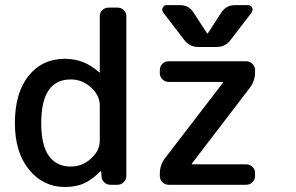

<svg xmlns="http://www.w3.org/2000/svg" viewBox="-20 -787 1175 762"><path d="M39.1 -298.8Q39.1 -418 93.3 -485.8Q147.5 -553.7 237.3 -553.7Q315.4 -553.7 373 -500Q374 -499 375 -499.5Q376 -500 376 -501V-722.7Q376 -737.3 386.2 -747.1Q396.5 -756.8 411.1 -756.8H446.3Q460.9 -756.8 471.2 -747.1Q481.4 -737.3 481.4 -722.7V-88.9Q481.4 -74.2 471.2 -64Q460.9 -53.7 446.3 -53.7H418Q403.3 -53.7 393.1 -64Q382.8 -74.2 382.8 -88.9L381.8 -106.4Q381.8 -107.4 380.9 -107.9Q379.9 -108.4 378.9 -107.4Q346.7 -75.2 316.4 -60.5Q283.2 -44.9 237.3 -44.9Q151.4 -44.9 95.2 -113.8Q39.1 -182.6 39.1 -298.8ZM376 -368.2Q376 -408.2 341.3 -439.9Q306.6 -471.7 260.7 -471.7Q143.6 -471.7 143.6 -298.8Q143.6 -210.9 173.8 -168.5Q204.1 -126 260.7 -126Q306.6 -126 341.3 -157.7Q376 -189.5 376 -228.5ZM614.3 -508.8Q614.3 -523.4 624.5 -533.7Q634.8 -543.9 649.4 -543.9H957Q971.7 -543.9 981.9 -533.7Q992.2 -523.4 992.2 -508.8V-500Q992.2 -464.8 970.7 -437.5L742.2 -138.7Q739.3 -134.8 744.1 -134.8H957Q971.7 -134.8 981.9 -125Q992.2 -115.2 992.2 -100.6V-88.9Q992.2 -74.2 981.9 -64Q971.7 -53.7 957 -53.7H649.4Q634.8 -53.7 624.5 -64Q614.3 -74.2 614.3 -88.9V-97.7Q614.3 -132.8 635.7 -160.2L865.2 -459Q867.2 -461.9 863.3 -461.9H649.4Q634.8 -461.9 624.5 -472.2Q614.3 -482.4 614.3 -497.1ZM800.8 -656.2Q801.8 -654.3 803.7 -654.3Q805.7 -654.3 805.7 -656.2L858.4 -737.3Q877.9 -766.6 912.1 -766.6H964.8Q975.6 -766.6 980.5 -756.8Q982.4 -752.9 982.4 -749Q982.4 -743.2 979.5 -738.3L895.5 -628.9Q875 -600.6 839.8 -600.6H766.6Q732.4 -600.6 710.9 -628.9L627 -738.3Q624 -743.2 624 -749Q624 -752.9 626 -756.8Q630.9 -766.6 640.6 -766.6H695.3Q729.5 -766.6 748 -737.3Z"/></svg>

Font: Gen Jyuu GothicL Medium
Style: Regular
Weight: 500
Designer: [Source Han Sans]
Ryoko NISHIZUKA  (kana & ideographs); Paul D. Hunt (Latin, Greek & Cyrillic); Wenlong ZHANG  (bopomofo
Version: Version 1.002.20150607